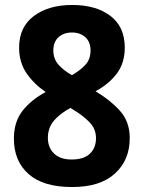

<svg xmlns="http://www.w3.org/2000/svg" viewBox="-20 -744 580 774"><path d="M271 -724Q367 -724 425 -680Q483 -636 483 -552Q483 -490 451 -447.5Q419 -405 365 -376Q423 -342 463 -298Q503 -254 503 -187Q503 -99 443.5 -44.5Q384 10 271 10Q154 10 95 -42.5Q36 -95 36 -185Q36 -253 71 -297.5Q106 -342 164 -373Q116 -406 86.5 -449.5Q57 -493 57 -552Q57 -635 116.5 -679.5Q176 -724 271 -724ZM270 -613Q237 -613 216 -594Q195 -575 195 -541Q195 -507 215.5 -483.5Q236 -460 270 -441Q303 -460 324 -482.5Q345 -505 345 -541Q345 -575 324 -594Q303 -613 270 -613ZM173 -188Q173 -150 197.5 -125.5Q222 -101 269 -101Q318 -101 342.5 -124.5Q367 -148 367 -187Q367 -224 341 -251Q315 -278 278 -300L264 -309Q220 -285 196.5 -256.5Q173 -228 173 -188Z"/></svg>

Font: Noto Sans Khmer UI SemiCondensed
Style: Bold
Weight: 700
Width: 4
Designer: Danh Hong and the Monotype Design Team
Foundry: Monotype Imaging Inc.
Version: Version 2.002; ttfautohint (v1.8.4.7-5d5b)